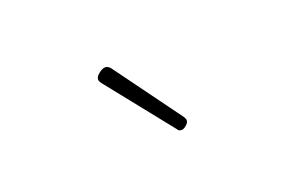

<svg xmlns="http://www.w3.org/2000/svg" viewBox="-41 -966 728 465"><g transform="rotate(-20 322.5 -733.0)"><path d="M367 -630Q364 -630 361 -631Q358 -632 356 -636L222 -804Q220 -807 219 -809Q218 -811 218 -814Q218 -819 222.5 -824Q227 -829 233 -832.5Q239 -836 244 -836Q251 -836 257 -829L382 -658Q384 -655 385 -652.5Q386 -650 386 -648Q386 -642 379 -636Q372 -630 367 -630Z"/></g></svg>

Font: Playwrite US Modern Thin
Style: Regular
Weight: 250
Designer: Veronika Burian, José Scaglione
Foundry: TypeTogether
Version: Version 1.003